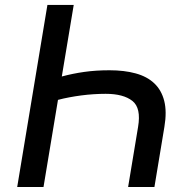

<svg xmlns="http://www.w3.org/2000/svg" viewBox="-20 -747 777 767"><path d="M169.4 -727.3H274.5L226.9 -441.4Q269.9 -453.1 316.4 -459.7Q362.9 -466.3 417.3 -466.3Q476.6 -466.3 522 -453.8Q567.5 -441.4 596.2 -414.2Q625 -387.1 636 -344.1Q647 -301.1 636.7 -240.1L596.9 0H491.8L531.6 -240.1Q544.4 -315.7 508.9 -343.8Q473 -372.2 402 -372.2Q378.6 -372.2 353.9 -370.6Q329.2 -369 304.7 -365.8Q280.2 -362.6 256.6 -358.1Q233 -353.7 211.6 -348L153.8 0H48.7Z"/></svg>

Font: Inter P Medium
Style: Italic
Weight: 500
Italic angle: 9.39999°
Designer: Rasmus Andersson
Foundry: rsms
Version: Version 3.018;git-588b23468